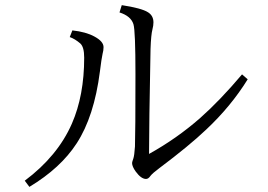

<svg xmlns="http://www.w3.org/2000/svg" viewBox="-20 -749 1040 746"><path d="M76.2 -46.9Q204.1 -142.6 259.3 -268.6Q307.1 -377.9 307.1 -524.9Q307.1 -566.4 292 -580.1Q271 -598.1 251 -605L261.2 -630.9Q314.5 -625 347.2 -606.9Q382.3 -587.9 382.3 -565.9Q382.3 -553.2 378.4 -539.1Q374.5 -522 368.2 -471.2Q345.7 -295.9 277.8 -191.9Q215.8 -96.2 94.2 -22.9ZM942.4 -440.9Q877.4 -335.9 781.2 -245.6Q714.4 -182.1 599.1 -95.7Q572.3 -75.7 564.9 -65.9Q556.6 -53.7 547.4 -53.7Q528.3 -53.7 507.3 -82.5Q493.2 -102.1 493.2 -115.7Q493.2 -119.6 498 -132.8Q502 -144 504.4 -179.7Q506.3 -233.9 506.3 -460Q506.3 -629.4 498.5 -654.8Q488.8 -686.5 444.3 -700.7L453.1 -729Q530.3 -717.3 555.2 -701.2Q576.2 -688 576.2 -662.1Q576.2 -649.4 572.3 -634.8Q566.9 -614.7 564.9 -559.1Q559.1 -258.8 559.1 -150.9Q667 -210.9 757.8 -290.5Q835 -358.9 920.4 -460Z"/></svg>

Font: I.Ming
Style: Regular
Weight: 400
Designer: Ichiten Fonts Project
Version: Version 6.11; Dec 27, 2019